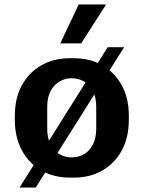

<svg xmlns="http://www.w3.org/2000/svg" viewBox="-20 -780 638 854"><path d="M290 10Q220 10 164.5 -21.5Q109 -53 77.5 -111Q46 -169 46 -247V-265Q46 -344 77.5 -401Q109 -458 164 -489.5Q219 -521 289 -521H309Q380 -521 435 -489.5Q490 -458 521.5 -401Q553 -344 553 -265V-247Q553 -168 521.5 -110.5Q490 -53 435 -21.5Q380 10 310 10ZM299 -80Q330 -80 354.5 -94.5Q379 -109 393.5 -138Q408 -167 408 -207V-305Q408 -346 393.5 -374Q379 -402 354.5 -417Q330 -432 299 -432Q269 -432 244 -417Q219 -402 204.5 -374Q190 -346 190 -305V-207Q190 -167 204.5 -138Q219 -109 244 -94.5Q269 -80 299 -80ZM67 54 459 -570H532L139 54ZM248 -587 330 -760H449L450 -757L341 -587Z"/></svg>

Font: Chivo SemiBold
Style: Regular
Weight: 600
Designer: Hector Gatti
Foundry: Omnibus-Type
Version: Version 2.002